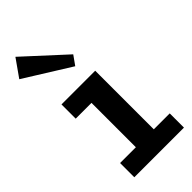

<svg xmlns="http://www.w3.org/2000/svg" viewBox="-272 -826 878 878"><g transform="rotate(-45 166.5 -387.0)"><path d="M130 -28V-471H246V-28ZM28 0V-92H349V0ZM28 -379V-471H217V-379ZM196 -550 -27 -689 33 -774 228 -595Z"/></g></svg>

Font: BioRhyme SemiBold
Style: Regular
Weight: 600
Designer: Aoife Mooney
Foundry: Aoife Mooney Type
Version: Version 1.600;gftools[0.9.33]